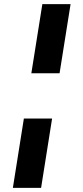

<svg xmlns="http://www.w3.org/2000/svg" viewBox="-20 -725 398 925"><path d="M131 -372 184 -705H320L267 -372ZM42 180 95 -154H231L178 180Z"/></svg>

Font: Nunito Sans 10pt Expanded
Style: Bold Italic
Weight: 700
Width: 7
Italic angle: -9°
Designer: Vernon Adams
Foundry: Vernon Adams
Version: Version 3.101;gftools[0.9.27]